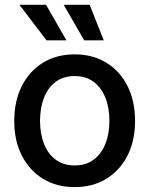

<svg xmlns="http://www.w3.org/2000/svg" viewBox="-20 -764 619 796"><path d="M289.6 11.7Q214.4 11.7 158 -22.9Q101.6 -57.6 70.3 -119.4Q39.1 -181.2 39.1 -262.7Q39.1 -344.7 70.3 -407Q101.6 -469.2 158 -503.9Q214.4 -538.6 289.6 -538.6Q364.7 -538.6 421.1 -503.9Q477.5 -469.2 508.8 -407Q540 -344.7 540 -262.7Q540 -181.2 508.8 -119.4Q477.5 -57.6 421.1 -22.9Q364.7 11.7 289.6 11.7ZM289.6 -78.1Q336.4 -78.1 368.4 -102.1Q400.4 -126 417 -167.7Q433.6 -209.5 433.6 -262.7Q433.6 -316.9 417 -358.6Q400.4 -400.4 368.4 -424.6Q336.4 -448.7 289.6 -448.7Q243.2 -448.7 210.9 -424.8Q178.7 -400.9 162.4 -358.9Q146 -316.9 146 -262.7Q146 -209.5 162.4 -167.7Q178.7 -126 210.9 -102.1Q243.2 -78.1 289.6 -78.1ZM329.1 -596.7 244.1 -744.1H351.6L410.2 -596.7ZM172.9 -596.7 60.5 -744.1H170.9L255.4 -596.7Z"/></svg>

Font: Inter 24pt Medium
Style: Regular
Weight: 500
Designer: Rasmus Andersson
Foundry: rsms
Version: Version 4.001;git-66647c0bb